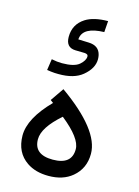

<svg xmlns="http://www.w3.org/2000/svg" viewBox="-126 -920 713 987"><g transform="rotate(15 230.0 -426.0)"><path d="M94.2 -585.9Q123.5 -579.6 149.9 -579.6Q214.8 -579.6 241.2 -602.1Q267.6 -625 267.6 -647Q267.6 -653.8 262.7 -656.7Q257.8 -660.2 248.5 -660.6L199.7 -661.6Q148.4 -663.1 148.4 -719.7Q148.4 -786.6 204.1 -822.3Q247.1 -849.6 323.2 -850.1L318.8 -790.5Q208.5 -787.6 200.2 -725.6L199.7 -720.7V-719.7H200.7L254.9 -717.8Q310.5 -716.3 321.3 -668.9Q323.7 -657.7 323.7 -647Q323.7 -598.1 273.9 -557.1Q229 -520 146.5 -521Q136.7 -521 126.7 -521.5Q116.7 -522 106.4 -523.4Q95.7 -524.4 85.4 -526.4ZM225.1 -314.5Q131.8 -232.9 131.8 -170.4Q131.8 -88.4 231.9 -88.4Q333.5 -88.4 333 -170.9Q333 -229 226.1 -314.5L225.6 -314.9ZM191.9 -452.6Q414.6 -294.4 414.6 -168Q414.6 -89.8 357.9 -42.5Q309.6 -2 232.4 -2Q163.1 -2 116.7 -33.7Q51.3 -78.1 50.3 -168Q49.8 -259.8 158.7 -370.6L157.7 -371.1L143.1 -381.8Z"/></g></svg>

Font: Nahid FD
Style: FD
Weight: 400
Foundry: DejaVu fonts team - Redesigned by Saber Rastikerdar
Version: Version 0.3.0